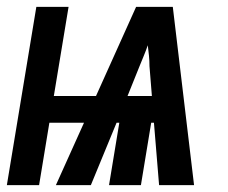

<svg xmlns="http://www.w3.org/2000/svg" viewBox="-44 -540 664 560"><path d="M-24 0 62 -520H156L113 -260H236L353 -520H460L522 0H420L405 -182H397L367 0H274L304 -182H296L221 0H119L201 -182H100L70 0ZM399 -260 392 -347Q392 -362 390.5 -377.5Q389 -393 387 -408Q382 -393 375.5 -377.5Q369 -362 363 -347L328 -260Z"/></svg>

Font: Iosevka Extrabold Extended
Style: Italic
Weight: 800
Width: 7
Italic angle: -9°
Monospace: yes
Designer: Belleve Invis
Foundry: Belleve Invis
Version: Version 32.5.0; ttfautohint (v1.8.4)